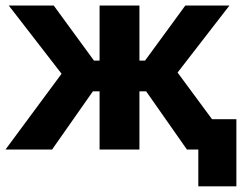

<svg xmlns="http://www.w3.org/2000/svg" viewBox="-37 -535 866 687"><path d="M631.8 0 472.2 -227.8 584.5 -294.2 762.2 -53.7V0ZM461.9 -515.1V0H319.3V-515.1ZM390.6 -318.1H481.9L626 -515.1H783.9L546.4 -208.3H390.6ZM631.8 -108.6H808.8V131.8H672.6V0H631.8ZM149.4 0H-17.3L200.4 -294.2L309.1 -227.8ZM390.6 -318.1V-208.3H231.9L-5.6 -515.1H155.3L299.3 -318.1Z"/></svg>

Font: RobotoFlex
Style: Regular
Weight: 400
Designer: Berlow after Robertson
Foundry: Google
Version: Version 2.136